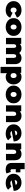

<svg xmlns="http://www.w3.org/2000/svg" viewBox="2970 -3680 904 6884"><g transform="rotate(90 3422.0 -238.0)"><path d="M177.5 -26C226.5 -2 282 10 344 10C410.7 10 467.7 -4.3 515 -33C562.3 -61.7 595 -101.3 613 -152L438 -238C416.7 -190 385 -166 343 -166C316.3 -166 294.2 -175.3 276.5 -194C258.8 -212.7 250 -239.3 250 -274C250 -308 258.8 -334.3 276.5 -353C294.2 -371.7 316.3 -381 343 -381C385 -381 416.7 -357 438 -309L613 -395C595 -445.7 562.3 -485.3 515 -514C467.7 -542.7 410.7 -557 344 -557C282 -557 226.5 -545 177.5 -521C128.5 -497 90.2 -463.5 62.5 -420.5C34.8 -377.5 21 -328.7 21 -274C21 -219.3 34.8 -170.3 62.5 -127C90.2 -83.7 128.5 -50 177.5 -26Z M785.5 -26.5C833.8 -2.2 888.3 10 949 10C1010.3 10 1065.2 -2.2 1113.5 -26.5C1161.8 -50.8 1199.5 -84.5 1226.5 -127.5C1253.5 -170.5 1267 -219.3 1267 -274C1267 -328.7 1253.5 -377.5 1226.5 -420.5C1199.5 -463.5 1161.8 -497 1113.5 -521C1065.2 -545 1010.3 -557 949 -557C888.3 -557 833.8 -545 785.5 -521C737.2 -497 699.3 -463.5 672 -420.5C644.7 -377.5 631 -328.7 631 -274C631 -219.3 644.7 -170.5 672 -127.5C699.3 -84.5 737.2 -50.8 785.5 -26.5ZM1013 -194.5C996.3 -175.5 975 -166 949 -166C923 -166 901.7 -175.5 885 -194.5C868.3 -213.5 860 -240 860 -274C860 -308 868.3 -334.3 885 -353C901.7 -371.7 923 -381 949 -381C975 -381 996.3 -371.7 1013 -353C1029.7 -334.3 1038 -308 1038 -274C1038 -240 1029.7 -213.5 1013 -194.5Z M2220.5 -496C2180.8 -536.7 2128 -557 2062 -557C2024.7 -557 1990.3 -549.8 1959 -535.5C1927.7 -521.2 1901 -500.7 1879 -474C1860.3 -502 1836.3 -522.8 1807 -536.5C1777.7 -550.2 1744.7 -557 1708 -557C1645.3 -557 1593.7 -536.7 1553 -496V-547H1338V0H1564V-267C1564 -301.7 1570.5 -327 1583.5 -343C1596.5 -359 1613.7 -367 1635 -367C1675.7 -367 1696 -335.7 1696 -273V0H1922V-267C1922 -301.7 1928.5 -327 1941.5 -343C1954.5 -359 1971.7 -367 1993 -367C2033.7 -367 2054 -335.7 2054 -273V0H2280V-312C2280 -394 2260.2 -455.3 2220.5 -496Z M2875.5 -522.5C2835.2 -545.5 2791 -557 2743 -557C2675.7 -557 2625.7 -538.7 2593 -502V-547H2378V194H2604V-37C2636 -5.7 2682.3 10 2743 10C2791 10 2835.2 -1.5 2875.5 -24.5C2915.8 -47.5 2947.8 -80.5 2971.5 -123.5C2995.2 -166.5 3007 -216.3 3007 -273C3007 -329.7 2995.2 -379.7 2971.5 -423C2947.8 -466.3 2915.8 -499.5 2875.5 -522.5ZM2753 -194C2736.3 -175.3 2715 -166 2689 -166C2663 -166 2641.7 -175.3 2625 -194C2608.3 -212.7 2600 -239 2600 -273C2600 -307 2608.3 -333.5 2625 -352.5C2641.7 -371.5 2663 -381 2689 -381C2715 -381 2736.3 -371.5 2753 -352.5C2769.7 -333.5 2778 -307 2778 -273C2778 -239 2769.7 -212.7 2753 -194Z M3203.5 -26.5C3251.8 -2.2 3306.3 10 3367 10C3428.3 10 3483.2 -2.2 3531.5 -26.5C3579.8 -50.8 3617.5 -84.5 3644.5 -127.5C3671.5 -170.5 3685 -219.3 3685 -274C3685 -328.7 3671.5 -377.5 3644.5 -420.5C3617.5 -463.5 3579.8 -497 3531.5 -521C3483.2 -545 3428.3 -557 3367 -557C3306.3 -557 3251.8 -545 3203.5 -521C3155.2 -497 3117.3 -463.5 3090 -420.5C3062.7 -377.5 3049 -328.7 3049 -274C3049 -219.3 3062.7 -170.5 3090 -127.5C3117.3 -84.5 3155.2 -50.8 3203.5 -26.5ZM3431 -194.5C3414.3 -175.5 3393 -166 3367 -166C3341 -166 3319.7 -175.5 3303 -194.5C3286.3 -213.5 3278 -240 3278 -274C3278 -308 3286.3 -334.3 3303 -353C3319.7 -371.7 3341 -381 3367 -381C3393 -381 3414.3 -371.7 3431 -353C3447.7 -334.3 3456 -308 3456 -274C3456 -240 3447.7 -213.5 3431 -194.5Z M4298.5 -496C4257.5 -536.7 4203.3 -557 4136 -557C4103.3 -557 4073 -551.7 4045 -541C4017 -530.3 3992.3 -514.3 3971 -493V-547H3756V0H3982V-257C3982 -295 3989.8 -322.8 4005.5 -340.5C4021.2 -358.2 4041.7 -367 4067 -367C4111.7 -367 4134 -335.7 4134 -273V0H4360V-312C4360 -394 4339.5 -455.3 4298.5 -496Z M4837.5 -166C4821.2 -160 4801 -157 4777 -157C4726.3 -157 4692.7 -173 4676 -205L5050 -277C5050 -335.7 5036.7 -386.2 5010 -428.5C4983.3 -470.8 4947.3 -502.8 4902 -524.5C4856.7 -546.2 4807 -557 4753 -557C4693.7 -557 4640.2 -545 4592.5 -521C4544.8 -497 4507.3 -463.5 4480 -420.5C4452.7 -377.5 4439 -328.7 4439 -274C4439 -220 4452.7 -171.3 4480 -128C4507.3 -84.7 4546 -50.8 4596 -26.5C4646 -2.2 4704 10 4770 10C4874.7 10 4954.3 -19.3 5009 -78L4891 -197C4871.7 -182.3 4853.8 -172 4837.5 -166ZM4690.5 -380C4706.8 -395.3 4728 -403 4754 -403C4774 -403 4791.2 -397.8 4805.5 -387.5C4819.8 -377.2 4830 -363.3 4836 -346L4661 -312C4664.3 -342 4674.2 -364.7 4690.5 -380Z M5663.5 -496C5622.5 -536.7 5568.3 -557 5501 -557C5468.3 -557 5438 -551.7 5410 -541C5382 -530.3 5357.3 -514.3 5336 -493V-547H5121V0H5347V-257C5347 -295 5354.8 -322.8 5370.5 -340.5C5386.2 -358.2 5406.7 -367 5432 -367C5476.7 -367 5499 -335.7 5499 -273V0H5725V-312C5725 -394 5704.5 -455.3 5663.5 -496Z M6199 -19 6145 -176C6130.3 -166 6113.3 -161 6094 -161C6080 -161 6068.7 -165.7 6060 -175C6051.3 -184.3 6047 -197.3 6047 -214V-352H6159V-517H6047V-670H5821V-212C5821 -138 5841.7 -82.5 5883 -45.5C5924.3 -8.5 5983.3 10 6060 10C6118.7 10 6165 0.3 6199 -19Z M6610.5 -166C6594.2 -160 6574 -157 6550 -157C6499.3 -157 6465.7 -173 6449 -205L6823 -277C6823 -335.7 6809.7 -386.2 6783 -428.5C6756.3 -470.8 6720.3 -502.8 6675 -524.5C6629.7 -546.2 6580 -557 6526 -557C6466.7 -557 6413.2 -545 6365.5 -521C6317.8 -497 6280.3 -463.5 6253 -420.5C6225.7 -377.5 6212 -328.7 6212 -274C6212 -220 6225.7 -171.3 6253 -128C6280.3 -84.7 6319 -50.8 6369 -26.5C6419 -2.2 6477 10 6543 10C6647.7 10 6727.3 -19.3 6782 -78L6664 -197C6644.7 -182.3 6626.8 -172 6610.5 -166ZM6463.5 -380C6479.8 -395.3 6501 -403 6527 -403C6547 -403 6564.2 -397.8 6578.5 -387.5C6592.8 -377.2 6603 -363.3 6609 -346L6434 -312C6437.3 -342 6447.2 -364.7 6463.5 -380Z"/></g></svg>

Font: Montserrat Custom Black
Style: Regular
Weight: 900
Designer: Julieta Ulanovsky
Foundry: Julieta Ulanovsky
Version: Version 7.200